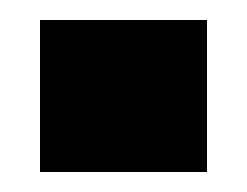

<svg xmlns="http://www.w3.org/2000/svg" viewBox="-20 -383 247 192"><path d="M20 -211V-363H187V-211Z"/></svg>

Font: Kanit ExtraBold
Style: Regular
Weight: 800
Designer: Katatrad Team
Foundry: CadsonDemak
Version: Version 2.000; ttfautohint (v1.8.3)